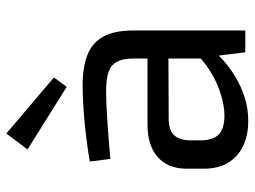

<svg xmlns="http://www.w3.org/2000/svg" viewBox="-116 -656 782 589"><g transform="rotate(-90 274.5 -362.0)"><path d="M308 -499Q362 -499 399.5 -484.5Q437 -470 456 -436Q475 -402 475 -343V0H408L395 -106L389 -117V-343Q389 -388 368.5 -407.5Q348 -427 290 -427Q252 -427 194.5 -423Q137 -419 81 -414L73 -477Q107 -483 147.5 -488Q188 -493 230 -496Q272 -499 308 -499ZM435 -300 434 -236 201 -235Q166 -234 152 -216.5Q138 -199 138 -168V-137Q138 -99 156 -81.5Q174 -64 214 -64Q242 -64 277.5 -74.5Q313 -85 349 -107Q385 -129 415 -163V-100Q404 -86 383.5 -67.5Q363 -49 334.5 -31.5Q306 -14 271.5 -2.5Q237 9 197 9Q154 9 121 -6.5Q88 -22 69.5 -52.5Q51 -83 51 -127V-180Q51 -237 86.5 -268.5Q122 -300 186 -300ZM159 -733 331 -587 302 -548 110 -668Z"/></g></svg>

Font: Exo 2
Style: Regular
Weight: 400
Designer: Natanael Gama
Foundry: Natanael Gama
Version: Version 2.010